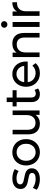

<svg xmlns="http://www.w3.org/2000/svg" viewBox="1464 -2262 803 3772"><g transform="rotate(-90 1866.0 -375.5)"><path d="M112.5 -11.5C150.2 0.2 189.3 6 230 6C296.7 6 349.3 -8.2 388 -36.5C426.7 -64.8 446 -103 446 -151C446 -187 437.2 -215 419.5 -235C401.8 -255 380.7 -269.2 356 -277.5C331.3 -285.8 299 -293.7 259 -301C228.3 -307 204.8 -312.3 188.5 -317C172.2 -321.7 158.3 -329 147 -339C135.7 -349 130 -362.7 130 -380C130 -402 140 -419.7 160 -433C180 -446.3 209 -453 247 -453C302.3 -453 350.3 -439 391 -411L430 -487C408.7 -501.7 381.3 -513.3 348 -522C314.7 -530.7 281.3 -535 248 -535C184.7 -535 134.2 -520.5 96.5 -491.5C58.8 -462.5 40 -424 40 -376C40 -338.7 49.2 -309.7 67.5 -289C85.8 -268.3 107.7 -253.7 133 -245C158.3 -236.3 191 -228.7 231 -222C260.3 -216.7 283 -211.8 299 -207.5C315 -203.2 328.3 -196.3 339 -187C349.7 -177.7 355 -165 355 -149C355 -101 315.7 -77 237 -77C205 -77 173.3 -82 142 -92C110.7 -102 84 -115.3 62 -132L24 -56C45.3 -38 74.8 -23.2 112.5 -11.5Z M627.5 -29C667.2 -5.7 711.7 6 761 6C810.3 6 854.7 -5.7 894 -29C933.3 -52.3 964 -84.5 986 -125.5C1008 -166.5 1019 -213 1019 -265C1019 -317 1008 -363.5 986 -404.5C964 -445.5 933.3 -477.5 894 -500.5C854.7 -523.5 810.3 -535 761 -535C711.7 -535 667.2 -523.5 627.5 -500.5C587.8 -477.5 557 -445.5 535 -404.5C513 -363.5 502 -317 502 -265C502 -213 513 -166.5 535 -125.5C557 -84.5 587.8 -52.3 627.5 -29ZM847 -101.5C821.7 -85.8 793 -78 761 -78C729 -78 700.3 -85.8 675 -101.5C649.7 -117.2 629.7 -139.2 615 -167.5C600.3 -195.8 593 -228.3 593 -265C593 -301.7 600.3 -334.2 615 -362.5C629.7 -390.8 649.7 -412.7 675 -428C700.3 -443.3 729 -451 761 -451C793 -451 821.7 -443.3 847 -428C872.3 -412.7 892.2 -390.8 906.5 -362.5C920.8 -334.2 928 -301.7 928 -265C928 -228.3 920.8 -195.8 906.5 -167.5C892.2 -139.2 872.3 -117.2 847 -101.5Z M1582 -530H1492V-256C1492 -200 1478.2 -156.7 1450.5 -126C1422.8 -95.3 1385.3 -80 1338 -80C1294.7 -80 1261.3 -93.2 1238 -119.5C1214.7 -145.8 1203 -184.7 1203 -236V-530H1113V-225C1113 -149 1132 -91.5 1170 -52.5C1208 -13.5 1260.3 6 1327 6C1362.3 6 1394.8 -1.5 1424.5 -16.5C1454.2 -31.5 1478 -52.7 1496 -80V0H1582Z M2014 -31 1986 -100C1966 -83.3 1942.3 -75 1915 -75C1889.7 -75 1870.3 -82.7 1857 -98C1843.7 -113.3 1837 -135.3 1837 -164V-451H1980V-530H1837V-646H1747V-530H1662V-451H1747V-160C1747 -106.7 1760.8 -65.7 1788.5 -37C1816.2 -8.3 1855 6 1905 6C1925.7 6 1945.7 2.8 1965 -3.5C1984.3 -9.8 2000.7 -19 2014 -31Z M2542 -233C2543.3 -245 2544 -254.7 2544 -262C2544 -315.3 2533.5 -362.7 2512.5 -404C2491.5 -445.3 2462.3 -477.5 2425 -500.5C2387.7 -523.5 2345.3 -535 2298 -535C2250 -535 2207.2 -523.5 2169.5 -500.5C2131.8 -477.5 2102.2 -445.3 2080.5 -404C2058.8 -362.7 2048 -316.3 2048 -265C2048 -213 2059.2 -166.3 2081.5 -125C2103.8 -83.7 2135.3 -51.5 2176 -28.5C2216.7 -5.5 2263.3 6 2316 6C2357.3 6 2394.7 -1.3 2428 -16C2461.3 -30.7 2489.3 -52 2512 -80L2462 -142C2426 -99.3 2378.3 -78 2319 -78C2269.7 -78 2228.5 -92.2 2195.5 -120.5C2162.5 -148.8 2143.3 -186.3 2138 -233ZM2189.5 -412C2218.5 -440 2254.7 -454 2298 -454C2341.3 -454 2377.5 -439.8 2406.5 -411.5C2435.5 -383.2 2452.7 -346.7 2458 -302H2138C2143.3 -347.3 2160.5 -384 2189.5 -412Z M3049 -476.5C3011.7 -515.5 2961.3 -535 2898 -535C2858.7 -535 2823.5 -527.7 2792.5 -513C2761.5 -498.3 2737 -477.3 2719 -450V-530H2632V0H2722V-273C2722 -329.7 2736.2 -373.2 2764.5 -403.5C2792.8 -433.8 2831.3 -449 2880 -449C2923.3 -449 2956.7 -436 2980 -410C3003.3 -384 3015 -345.3 3015 -294V0H3105V-305C3105 -380.3 3086.3 -437.5 3049 -476.5Z M3224 -530V0H3320V-530ZM3225.5 -650C3237.8 -638 3253.3 -632 3272 -632C3290.7 -632 3306.2 -638.2 3318.5 -650.5C3330.8 -662.8 3337 -678 3337 -696C3337 -713.3 3330.8 -727.8 3318.5 -739.5C3306.2 -751.2 3290.7 -757 3272 -757C3253.3 -757 3237.8 -750.8 3225.5 -738.5C3213.2 -726.2 3207 -711.3 3207 -694C3207 -676.7 3213.2 -662 3225.5 -650Z M3597 -511C3566.3 -495 3543 -471.7 3527 -441V-530H3441V0H3531V-264C3531 -321.3 3545 -365.5 3573 -396.5C3601 -427.5 3639.3 -443 3688 -443C3696 -443 3702.7 -442.7 3708 -442V-535C3664.7 -535 3627.7 -527 3597 -511Z"/></g></svg>

Font: Rookery
Style: Regular
Weight: 400
Designer: Ryan Kimball / Julieta Ulanovsky
Foundry: Motorola Mobility LLC.
Version: Version 1.0